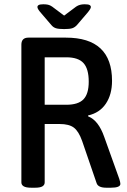

<svg xmlns="http://www.w3.org/2000/svg" viewBox="-20 -876 595 898"><path d="M127 2Q102 2 91 -4.5Q80 -11 80 -23V-667Q80 -700 113 -700H288Q504 -700 504 -498Q504 -434 475 -391Q446 -348 392 -336V-332Q417 -322 435.5 -298Q454 -274 467 -237L538 -39Q543 -23 543 -16Q543 2 498 2H478Q439 2 432 -19L364 -217Q348 -262 325.5 -279Q303 -296 259 -296H189V-23Q189 -11 178.5 -4.5Q168 2 143 2ZM189 -386H290Q346 -386 370.5 -411.5Q395 -437 395 -494Q395 -554 370.5 -581Q346 -608 290 -608H189ZM376 -856Q393 -856 399 -852.5Q405 -849 405 -843Q405 -835 388 -815L340 -759Q330 -748 318 -744Q306 -740 280 -740Q254 -740 241.5 -744Q229 -748 220 -759L172 -815Q155 -834 155 -843Q155 -849 161 -852.5Q167 -856 183 -856Q195 -856 204.5 -854Q214 -852 224 -845L280 -803L336 -845Q345 -851 354.5 -853.5Q364 -856 376 -856Z"/></svg>

Font: Asap Semi Condensed Medium
Style: Regular
Weight: 500
Width: 4
Designer: Pablo Cosgaya
Foundry: Omnibus-Type
Version: Version 3.001; ttfautohint (v1.8.4.7-5d5b)